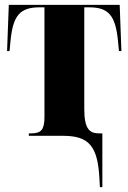

<svg xmlns="http://www.w3.org/2000/svg" viewBox="-20 -556 526 786"><path d="M387 174 389 210H399V-10H387C349 -10 325 -24 325 -110V-526H345C424 -526 453 -493 463 -388L467 -347H477L470 -536H16L9 -347H19L23 -388C33 -493 62 -526 142 -526H162V-77C162 -26 149 -10 108 -10H98V0H238C344 0 380 42 387 174Z"/></svg>

Font: Noto Serif Display ExtraCondensed Black
Style: Regular
Weight: 900
Width: 2
Designer: Monotype Design Team
Foundry: Monotype Imaging Inc.
Version: Version 2.009